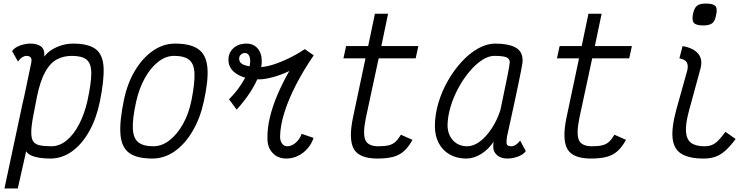

<svg xmlns="http://www.w3.org/2000/svg" viewBox="-20 -877 4240 1079"><path d="M390 -632Q476 -632 517 -601.5Q558 -571 562 -499.5Q566 -428 541 -305Q522 -212 481.5 -139.5Q441 -67 385 -26.5Q329 14 262 14Q229 14 201 9.5Q173 5 154 -4Q135 -13 127 -27L80 182H5L105 -287Q106 -292 107.5 -298.5Q109 -305 111 -313Q112 -317 113 -322.5Q114 -328 116 -335L155 -521Q156 -526 156.5 -531Q157 -536 157 -540Q157 -551 149.5 -557Q142 -563 129 -563Q117 -563 104 -554.5Q91 -546 81 -531L48 -590Q62 -610 92 -621Q122 -632 152 -632Q190 -632 211 -615.5Q232 -599 229 -559Q247 -583 273.5 -599Q300 -615 330.5 -623.5Q361 -632 390 -632ZM472 -313Q493 -411 493 -465.5Q493 -520 467 -541.5Q441 -563 384 -563Q336 -563 298.5 -542.5Q261 -522 233.5 -472Q206 -422 188 -335L172 -252Q158 -185 156 -145Q154 -105 164.5 -86Q175 -67 201 -61Q227 -55 268 -55Q314 -55 354 -87.5Q394 -120 424.5 -178.5Q455 -237 472 -313Z M836 14Q749 14 706 -17.5Q663 -49 657 -121Q651 -193 676 -313Q695 -407 737.5 -478.5Q780 -550 838.5 -591Q897 -632 964 -632Q1051 -632 1095 -600.5Q1139 -569 1145.5 -497.5Q1152 -426 1125 -305Q1105 -213 1062.5 -140.5Q1020 -68 962 -27Q904 14 836 14ZM842 -55Q889 -55 932 -88Q975 -121 1008 -179.5Q1041 -238 1056 -313Q1075 -409 1073 -463.5Q1071 -518 1043.5 -540.5Q1016 -563 958 -563Q912 -563 869.5 -530Q827 -497 794.5 -439Q762 -381 745 -305Q724 -210 726.5 -155Q729 -100 757 -77.5Q785 -55 842 -55Z M1310 -261 1267 -319Q1321 -373 1353.5 -432.5Q1386 -492 1386 -534Q1386 -554 1378.5 -566.5Q1371 -579 1356 -579Q1343 -579 1333.5 -570Q1324 -561 1324 -547Q1324 -521 1356 -510.5Q1388 -500 1440 -500Q1470 -500 1512 -513Q1554 -526 1601 -548.5Q1648 -571 1693 -601L1743 -566Q1686 -483 1643.5 -400.5Q1601 -318 1577.5 -242.5Q1554 -167 1554 -106Q1555 -83 1566 -69Q1577 -55 1594 -55Q1619 -55 1642 -75Q1665 -95 1675 -125L1742 -102Q1731 -68 1707.5 -41.5Q1684 -15 1653.5 -0.5Q1623 14 1589 14Q1541 14 1511.5 -18Q1482 -50 1483 -101Q1482 -155 1496.5 -216.5Q1511 -278 1539 -344Q1567 -410 1606 -478Q1560 -456 1514 -443.5Q1468 -431 1435 -431Q1358 -431 1311 -461Q1264 -491 1264 -539Q1263 -580 1291.5 -606Q1320 -632 1365 -632Q1405 -632 1428.5 -604Q1452 -576 1451 -530Q1451 -496 1434 -451Q1417 -406 1385 -357Q1353 -308 1310 -261Z M2101 14Q1998 14 1968 -40.5Q1938 -95 1964 -218L2034 -549H1910L1925 -618H2049L2087 -800H2161L2123 -618H2331L2316 -549H2108L2036 -214Q2018 -126 2033 -90.5Q2048 -55 2107 -55Q2144 -55 2166.5 -61Q2189 -67 2204 -81.5Q2219 -96 2233 -120L2298 -91Q2276 -51 2250.5 -28Q2225 -5 2189.5 4.5Q2154 14 2101 14Z M2903 -87 2935 -28Q2922 -9 2892 2.5Q2862 14 2831 14Q2796 14 2774.5 -4Q2753 -22 2752 -49Q2752 -58 2752.5 -68Q2753 -78 2755 -82Q2726 -38 2684.5 -12Q2643 14 2600 14Q2547 14 2507 -9Q2467 -32 2445.5 -73Q2424 -114 2424 -168Q2424 -232 2443.5 -298Q2463 -364 2497.5 -424Q2532 -484 2575.5 -531Q2619 -578 2667.5 -605Q2716 -632 2763 -632Q2836 -632 2876.5 -610.5Q2917 -589 2917 -536Q2917 -532 2915.5 -520.5Q2914 -509 2909 -483.5Q2904 -458 2894.5 -411.5Q2885 -365 2869 -291Q2853 -217 2829 -108Q2825 -82 2827.5 -68.5Q2830 -55 2854 -55Q2866 -55 2879.5 -64Q2893 -73 2903 -87ZM2605 -55Q2641 -55 2676.5 -81.5Q2712 -108 2742.5 -154Q2773 -200 2792 -258Q2815 -367 2829.5 -439Q2844 -511 2845 -527Q2844 -548 2824.5 -555.5Q2805 -563 2758 -563Q2725 -563 2689 -539.5Q2653 -516 2618.5 -475Q2584 -434 2556.5 -383.5Q2529 -333 2512.5 -278.5Q2496 -224 2495 -173Q2496 -120 2526.5 -87.5Q2557 -55 2605 -55Z M3301 14Q3198 14 3168 -40.5Q3138 -95 3164 -218L3234 -549H3110L3125 -618H3249L3287 -800H3361L3323 -618H3531L3516 -549H3308L3236 -214Q3218 -126 3233 -90.5Q3248 -55 3307 -55Q3344 -55 3366.5 -61Q3389 -67 3404 -81.5Q3419 -96 3433 -120L3498 -91Q3476 -51 3450.5 -28Q3425 -5 3389.5 4.5Q3354 14 3301 14Z M3933 14Q3854 14 3810.5 -12Q3767 -38 3760 -98.5Q3753 -159 3781 -262L3842 -480Q3849 -508 3840 -525.5Q3831 -543 3798 -549L3816 -618Q3875 -608 3902.5 -576.5Q3930 -545 3917 -493L3854 -262Q3832 -183 3835 -138Q3838 -93 3864 -74Q3890 -55 3938 -55Q3962 -55 3980 -62Q3998 -69 4016 -87Q4034 -105 4057 -136L4114 -96Q4084 -55 4056.5 -30.5Q4029 -6 4000 4Q3971 14 3933 14ZM3932 -734Q3892 -734 3879.5 -748.5Q3867 -763 3875 -801Q3882 -833 3897.5 -845Q3913 -857 3947 -857Q3988 -857 4000.5 -843Q4013 -829 4004 -791Q3998 -758 3982 -746Q3966 -734 3932 -734Z"/></svg>

Font: Victor Mono
Style: Italic
Weight: 400
Italic angle: -12°
Monospace: yes
Designer: Rune Bjørnerås
Version: Version 1.561;gftools[0.9.30]